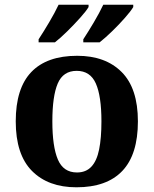

<svg xmlns="http://www.w3.org/2000/svg" viewBox="-20 -786 654 816"><path d="M304.9 10Q184.8 10 115.8 -59.6Q46.9 -129.2 46.9 -270.2Q46.9 -410.7 113 -479.8Q179.2 -548.9 308.1 -548.9Q428.2 -548.9 497.1 -479.8Q566.1 -410.7 566.1 -270.2Q566.1 -129.2 499.9 -59.6Q433.8 10 304.9 10ZM307 -53Q345.4 -53 368.4 -77.7Q391.5 -102.3 401.3 -150.9Q411.1 -199.6 411.1 -270.2Q411.1 -377.5 387.3 -431.2Q363.5 -484.9 305.9 -484.9Q248.4 -484.9 225.4 -431.2Q202.5 -377.5 202.5 -270.3Q202.5 -163.1 225.9 -108.1Q249.4 -53 307 -53ZM334 -619Q355 -651 379 -691.5Q403 -732 419 -766H546.3V-756Q536.3 -739 510.8 -710Q485.3 -681 455.8 -652.5Q426.3 -624 403.3 -606H334ZM144.1 -619Q165.1 -651 189.1 -691.5Q213.1 -732 229.1 -766H356.4V-756Q346.4 -739 320.4 -710Q294.4 -681 265.4 -652.5Q236.4 -624 213.4 -606H144.1Z"/></svg>

Font: Noto Serif Sinhala
Style: Regular
Weight: 400
Designer: Jelle Bosma - Monotype Design Team
Foundry: Monotype Imaging Inc.
Version: Version 2.006